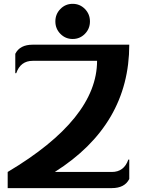

<svg xmlns="http://www.w3.org/2000/svg" viewBox="-20 -967 748 987"><path d="M19.5 0V-83Q479 -356.4 479 -654.3H148.4Q85.4 -654.3 63.5 -590.8H58.6V-690.4Q82 -737.3 148.4 -737.3H644.5Q644.5 -325.2 261.7 -83H554.7Q617.7 -83 639.6 -146.5H644.5V-46.9Q621.1 0 554.7 0ZM290.5 -920.9Q316.4 -947.3 353.5 -947.3Q390.6 -947.3 416.5 -920.9Q442.4 -894.5 442.4 -856.9Q442.4 -819.3 416.5 -793Q390.6 -766.6 353.5 -766.6Q316.4 -766.6 290.5 -793Q264.6 -819.3 264.6 -856.9Q264.6 -894.5 290.5 -920.9Z"/></svg>

Font: Berenika
Style: Bold
Weight: 700
Designer: Wojciech Kalinowski "wmk69" (wmk69@o2.pl)
Foundry: Wojciech Kalinowski "wmk69" (wmk69@o2.pl)
Version: Version 3.1.0; 2021-05-14